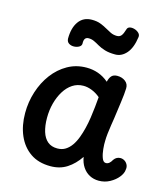

<svg xmlns="http://www.w3.org/2000/svg" viewBox="-119 -901 879 1004"><g transform="rotate(15 320.0 -399.5)"><path d="M46 -234Q46 -294 64 -350Q82 -406 115 -450Q148 -494 194 -520Q240 -546 296 -546Q329 -546 359 -535.5Q389 -525 416 -502Q421 -524 431.5 -535Q442 -546 462 -546Q488 -546 506 -532Q524 -518 523 -494Q522 -464 515.5 -418Q509 -372 503 -327Q501 -313 497 -288.5Q493 -264 490.5 -240.5Q488 -217 488 -202Q487 -184 489.5 -157.5Q492 -131 499.5 -110.5Q507 -90 521 -90Q531 -90 539 -96.5Q547 -103 554 -116Q561 -126 570 -130.5Q579 -135 589 -135Q601 -135 611.5 -128.5Q622 -122 628 -110Q634 -98 631 -83Q630 -64 613 -42.5Q596 -21 568.5 -6Q541 9 509 9Q481 9 458.5 -3Q436 -15 421 -37.5Q406 -60 401 -91Q372 -48 334 -23.5Q296 1 245 1Q180 1 136 -29.5Q92 -60 69 -113Q46 -166 46 -234ZM163 -239Q163 -196 173 -164Q183 -132 203.5 -115Q224 -98 256 -98Q281 -98 299.5 -109.5Q318 -121 332 -141Q346 -161 356 -188Q365 -212 372 -240.5Q379 -269 383.5 -299.5Q388 -330 391 -359Q394 -388 396 -413Q375 -431 351 -440.5Q327 -450 305 -450Q272 -450 246 -433Q220 -416 201.5 -386Q183 -356 173 -318.5Q163 -281 163 -239ZM421 -651Q388 -651 365 -658Q342 -665 326 -674.5Q310 -684 296 -690.5Q282 -697 266 -697Q240 -697 242 -662Q242 -650 230 -643Q218 -636 202.5 -635.5Q187 -635 175 -642.5Q163 -650 162 -667Q162 -726 187 -760.5Q212 -795 258 -795Q285 -795 304.5 -787.5Q324 -780 339.5 -771Q355 -762 370.5 -754.5Q386 -747 405 -747Q420 -747 428.5 -757.5Q437 -768 444 -792Q447 -804 458.5 -807Q470 -810 484 -806Q498 -802 508 -792.5Q518 -783 516 -770Q508 -711 482 -681Q456 -651 421 -651Z"/></g></svg>

Font: Playpen Sans Medium
Style: Regular
Weight: 500
Designer: Laura Meseguer, Veronika Burian, José Scaglione
Foundry: TypeTogether
Version: Version 1.001